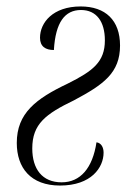

<svg xmlns="http://www.w3.org/2000/svg" viewBox="-20 -565 414 595"><path d="M166 10C263 10 301 -46 301 -92C301 -108 294 -122 279 -124C267 -44 229 0 171 0C111 0 80 -41 80 -105C80 -181 122 -212 209 -254C301 -303 352 -339 352 -424C352 -502 307 -545 230 -545C144 -545 104 -495 104 -448C104 -421 121 -410 147 -410C152 -496 181 -534 231 -534C279 -534 305 -498 305 -440C305 -373 268 -345 190 -306C91 -259 32 -214 32 -122C32 -45 75 10 166 10Z"/></svg>

Font: Noto Serif Display Condensed Light
Style: Italic
Weight: 300
Width: 3
Italic angle: -12°
Designer: Monotype Design Team
Foundry: Monotype Imaging Inc.
Version: Version 2.009